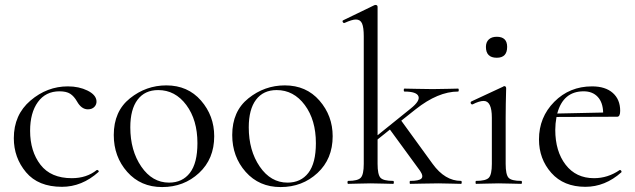

<svg xmlns="http://www.w3.org/2000/svg" viewBox="-20 -745 2575 778"><path d="M231 12Q135 12 85.5 -47Q36 -106 36 -185Q36 -280 103.5 -337.5Q171 -395 255 -395Q300 -395 334.5 -378Q369 -361 371 -336Q372 -322 362.5 -312Q353 -302 336 -302Q310 -302 292 -334Q280 -355 264.5 -365Q249 -375 221 -375Q165 -375 133.5 -331.5Q102 -288 102 -215Q102 -132 144 -77.5Q186 -23 271 -23Q331 -23 372 -56Q374 -57 376.5 -55.5Q379 -54 380 -52Q381 -50 379 -48Q312 12 231 12Z M637 13Q550 13 495.5 -48.5Q441 -110 441 -198Q441 -294 506.5 -346.5Q572 -399 654 -399Q741 -399 794.5 -337.5Q848 -276 848 -193Q848 -101 786.5 -44Q725 13 637 13ZM665 -5Q719 -5 749.5 -44.5Q780 -84 780 -165Q780 -259 735 -319.5Q690 -380 621 -380Q567 -380 537.5 -341Q508 -302 508 -229Q508 -135 552.5 -70Q597 -5 665 -5Z M1117 13Q1030 13 975.5 -48.5Q921 -110 921 -198Q921 -294 986.5 -346.5Q1052 -399 1134 -399Q1221 -399 1274.5 -337.5Q1328 -276 1328 -193Q1328 -101 1266.5 -44Q1205 13 1117 13ZM1145 -5Q1199 -5 1229.5 -44.5Q1260 -84 1260 -165Q1260 -259 1215 -319.5Q1170 -380 1101 -380Q1047 -380 1017.5 -341Q988 -302 988 -229Q988 -135 1032.5 -70Q1077 -5 1145 -5Z M1848 -12Q1851 -12 1851 -6Q1851 0 1848 0Q1837 0 1806.5 -1Q1776 -2 1757 -2Q1729 -2 1692 -1Q1655 0 1642 0Q1640 0 1640 -6Q1640 -12 1642 -12Q1678 -12 1687.5 -21.5Q1697 -31 1682 -53L1560 -220L1510 -180V-81Q1510 -38 1521.5 -25Q1533 -12 1573 -12Q1576 -12 1576 -6Q1576 0 1573 0Q1562 0 1531.5 -1Q1501 -2 1482 -2Q1463 -2 1432.5 -1Q1402 0 1391 0Q1388 0 1388 -6Q1388 -12 1391 -12Q1430 -12 1442 -25Q1454 -38 1454 -81V-598Q1454 -634 1447 -650Q1440 -666 1422 -666Q1407 -666 1376 -652Q1373 -651 1370.5 -653.5Q1368 -656 1368 -659Q1368 -662 1371 -663L1497 -724Q1499 -725 1501 -725Q1510 -725 1510 -717V-197L1644 -305Q1683 -336 1675.5 -355Q1668 -374 1619 -374Q1616 -374 1616 -380Q1616 -386 1619 -386Q1632 -386 1667.5 -385Q1703 -384 1733 -384Q1761 -384 1793 -385Q1825 -386 1836 -386Q1839 -386 1839 -380Q1839 -374 1836 -374Q1755 -374 1664 -302L1606 -256L1733 -81Q1783 -12 1848 -12Z M1993 -511Q1949 -511 1949 -555Q1949 -574 1960.5 -585Q1972 -596 1993 -596Q2035 -596 2035 -555Q2035 -511 1993 -511ZM1909 0Q1907 0 1907 -6Q1907 -12 1909 -12Q1949 -12 1961 -25Q1973 -38 1973 -81V-268Q1973 -336 1940 -336Q1922 -336 1895 -322Q1892 -321 1889.5 -323.5Q1887 -326 1887 -329Q1887 -332 1890 -334L2019 -394Q2021 -396 2023 -396Q2031 -396 2031 -387Q2031 -383 2030.5 -366.5Q2030 -350 2029.5 -323.5Q2029 -297 2029 -269V-81Q2029 -38 2040.5 -25Q2052 -12 2092 -12Q2095 -12 2095 -6Q2095 0 2092 0Q2081 0 2050.5 -1Q2020 -2 2001 -2Q1982 -2 1951 -1Q1920 0 1909 0Z M2491 -56Q2492 -57 2494.5 -55.5Q2497 -54 2498 -51.5Q2499 -49 2498 -47Q2432 12 2352 12Q2264 12 2214 -44.5Q2164 -101 2164 -180Q2164 -270 2226 -332.5Q2288 -395 2379 -395Q2433 -395 2463 -368.5Q2493 -342 2493 -296Q2493 -272 2481 -272L2235 -271Q2230 -244 2230 -219Q2230 -132 2272 -77.5Q2314 -23 2387 -23Q2443 -23 2491 -56ZM2345 -375Q2262 -375 2238 -285L2424 -289Q2423 -330 2402 -352.5Q2381 -375 2345 -375Z"/></svg>

Font: Cormorant Infant
Style: Regular
Weight: 400
Designer: Christian Thalmann (Catharsis Fonts)
Version: Version 1.000;PS 002.000;hotconv 1.0.88;makeotf.lib2.5.64775